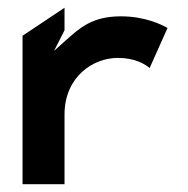

<svg xmlns="http://www.w3.org/2000/svg" viewBox="-20 -489 484 494"><path d="M38 -15H146V-194C146 -292 220 -340 283 -340C326 -340 352 -325 365 -314L411 -417C397 -425 354 -447 291 -447C216 -447 184 -416 148 -384L119 -358L146 -411V-469L38 -397Z"/></svg>

Font: Charger Eco
Style: Regular
Weight: 1000
Designer: Jasper
Foundry: Cannot Into Space Fonts
Version: Version 1.1